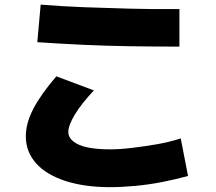

<svg xmlns="http://www.w3.org/2000/svg" viewBox="-20 -783 920 818"><path d="M90 -202.2Q90 -257.8 121.7 -318.9Q153.3 -380 220 -457.8L380 -397.8Q326.7 -341.1 298.9 -295Q271.1 -248.9 271.1 -221.1Q271.1 -197.8 292.2 -180.6Q313.3 -163.3 352.8 -155Q392.2 -146.7 448.9 -146.7Q490 -146.7 541.7 -152.8Q593.3 -158.9 647.8 -168.3Q702.2 -177.8 750 -193.3L781.1 -33.3Q733.3 -20 675 -8.3Q616.7 3.3 557.8 8.9Q498.9 14.4 448.9 14.4Q340 14.4 258.3 -12.2Q176.7 -38.9 133.3 -87.8Q90 -136.7 90 -202.2ZM744.4 -584.4Q630 -584.4 528.3 -586.1Q426.7 -587.8 331.7 -592.2Q236.7 -596.7 138.9 -603.3L153.3 -763.3Q246.7 -755.6 339.4 -752.2Q432.2 -748.9 532.2 -746.1Q632.2 -743.3 744.4 -744.4Z"/></svg>

Font: Paperlogy 9 Black
Style: Regular
Weight: 900
Designer: redesigned by Lee Juim, glyphs from Gmarket Sans & Montserrat
Foundry: PT&
Version: Version 1.001